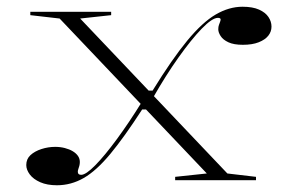

<svg xmlns="http://www.w3.org/2000/svg" viewBox="-20 -535 867 570"><path d="M500 0V-10L594 -20L157 -480L70 -490V-500H310V-490L218 -480L655 -20L740 -10V0ZM149 15Q120 15 99.5 6Q79 -3 68.5 -17Q58 -31 58 -45Q58 -63 70.5 -74.5Q83 -86 103 -92.5Q123 -99 144 -99Q159 -99 172.5 -95.5Q186 -92 196 -86Q206 -80 211.5 -72Q217 -64 217 -54Q217 -48 215.5 -42.5Q214 -37 212.5 -33Q211 -29 211 -25Q211 -16 221 -16Q235 -16 263 -44.5Q291 -73 327 -122Q363 -171 399 -229L420 -210H402Q349 -128 307.5 -78Q266 -28 228.5 -6.5Q191 15 149 15ZM701 -402Q674 -402 658 -409.5Q642 -417 635 -428Q628 -439 628 -448Q628 -456 630 -461Q632 -466 633.5 -470.5Q635 -475 635 -477Q635 -482 627 -482Q610 -482 579 -450Q548 -418 510 -364.5Q472 -311 435 -246L417 -266H433Q491 -360 536 -414.5Q581 -469 620.5 -492Q660 -515 700 -515Q730 -515 749 -506.5Q768 -498 777 -484.5Q786 -471 786 -456Q786 -441 776.5 -429Q767 -417 748 -409.5Q729 -402 701 -402Z"/></svg>

Font: Kalnia SemiExpanded ExtraLight
Style: Regular
Weight: 250
Width: 6
Designer: Frida Medrano
Foundry: Frida Medrano
Version: Version 1.105